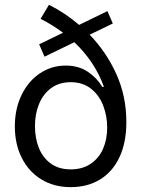

<svg xmlns="http://www.w3.org/2000/svg" viewBox="-20 -771 591 802"><path d="M354.5 -626Q424.8 -553.2 466.3 -460.9Q507.8 -368.7 507.8 -260.7Q507.8 -175.8 479.2 -114.7Q450.7 -53.7 398.2 -21.5Q345.7 10.7 275.4 10.7Q205.6 10.7 152.6 -21.7Q99.6 -54.2 70.8 -111.8Q42 -169.4 42 -243.2Q42 -316.4 70.1 -374.3Q98.1 -432.1 146.7 -464.6Q195.3 -497.1 253.9 -497.1Q308.6 -497.1 346.9 -471.2Q385.3 -445.3 407.2 -408.2H414.1Q376.5 -513.2 290.5 -594.7L166 -534.2L143.6 -585.9L243.2 -634.3Q199.7 -667 149.4 -692.4L184.6 -751Q252.4 -716.8 310.5 -667L428.7 -724.6L451.2 -672.9ZM427.7 -238.3Q427.7 -285.6 411.4 -329.1Q395 -372.6 360.6 -400.1Q326.2 -427.7 275.4 -427.7Q227.5 -427.7 193.8 -403.1Q160.2 -378.4 143.1 -336.7Q126 -294.9 126 -244.1Q126 -194.8 142.1 -153.8Q158.2 -112.8 191.9 -88.1Q225.6 -63.5 275.4 -63.5Q323.7 -63.5 358.2 -86.4Q392.6 -109.4 410.2 -148.9Q427.7 -188.5 427.7 -238.3Z"/></svg>

Font: Pretendard Std
Style: Regular
Weight: 400
Designer: Base glyphs from Inter by Rasmus Andersson; Hangeul glyphs from Noto Sans CJK(Source Han Sans) by Jang Soo-young and Kan
Foundry: Kil Hyung-jin
Version: Version 1.309